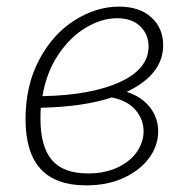

<svg xmlns="http://www.w3.org/2000/svg" viewBox="-20 -552 578 579"><path d="M457 -156Q457 -113 430 -76Q403 -39 354 -16Q305 7 240 7Q148 7 102.5 -42.5Q57 -92 57 -193Q57 -294 98 -371.5Q139 -449 204.5 -490.5Q270 -532 339 -532Q401 -532 436.5 -499.5Q472 -467 472 -416Q472 -327 362 -275Q408 -260 432.5 -228Q457 -196 457 -156ZM108 -262Q255 -265 341.5 -304.5Q428 -344 428 -412Q428 -448 403 -472.5Q378 -497 333 -497Q287 -497 239.5 -469Q192 -441 156 -387.5Q120 -334 108 -262ZM413 -156Q413 -192 388.5 -220.5Q364 -249 317 -258Q232 -230 103 -227Q102 -216 102 -194Q102 -110 136.5 -69.5Q171 -29 245 -29Q297 -29 335.5 -47.5Q374 -66 393.5 -95Q413 -124 413 -156Z"/></svg>

Font: Bitter Pro Light
Style: Italic
Weight: 300
Italic angle: -9°
Designer: Sol Matas, and Bitter project Authors
Foundry: Sol Matas
Version: Version 1.010